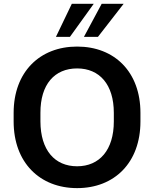

<svg xmlns="http://www.w3.org/2000/svg" viewBox="-20 -973 806 1004"><path d="M383.3 10.7C578.6 10.7 714.4 -122.6 714.4 -337.9V-382.8C714.4 -596.7 579.1 -729.5 383.3 -729.5C187.5 -729.5 51.3 -596.2 51.3 -382.8V-337.9C51.3 -123.5 187.5 10.7 383.3 10.7ZM345.7 -780.3 470.2 -953.1H355.5L272.5 -780.3ZM492.2 -780.3 626.5 -953.1H511.7L418.9 -780.3ZM383.3 -103.5C266.1 -103.5 191.9 -188 191.4 -337.9V-382.8C190.9 -532.2 265.6 -615.2 383.3 -615.2C500.5 -615.2 575.2 -531.2 575.2 -382.8V-337.9C575.2 -188.5 500 -103.5 383.3 -103.5Z"/></svg>

Font: Winston SemiBold
Style: Regular
Weight: 600
Designer: Vernon Adams, Kim Jin-seong, David Berlow, Cristiano Sobral
Foundry: The Winston Project Authors
Version: Version 3.004